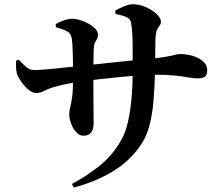

<svg xmlns="http://www.w3.org/2000/svg" viewBox="-20 -813 1040 893"><path d="M517 -748.6 516.3 -763.9Q538.8 -776.1 559.8 -784.7Q580.8 -793.2 599.8 -793.2Q619.8 -793.2 642.3 -785.8Q664.9 -778.3 684.5 -766Q704 -753.7 716.3 -739.5Q728.5 -725.2 728.5 -712.7Q728.5 -700.5 722.7 -694.2Q716.9 -687.8 710.9 -676.2Q705 -664.6 703.2 -636.4Q702.2 -606.1 702 -577.1Q701.7 -548.1 701.4 -522.6Q701.1 -497.1 700.9 -475.1Q699.1 -403.7 693.7 -341.1Q688.2 -278.5 674.3 -226.5Q660.4 -174.5 632 -134.8Q582.4 -62.7 503.3 -15.1Q424.2 32.5 323.1 59.4L314.4 42.5Q376.2 9.9 437.7 -37.5Q499.1 -85 541.3 -156.9Q562.8 -192.4 574.7 -244.3Q586.6 -296.3 591.9 -356.9Q597.3 -417.6 597.3 -479.5Q597.6 -554.8 596.8 -609.5Q596.1 -664.2 590.2 -704.4Q587.7 -724.2 570.6 -732.5Q553.6 -740.8 517 -748.6ZM239.1 -700.8Q257.4 -711.5 278.3 -718.7Q299.2 -725.8 318 -725.8Q332.6 -725.8 352.5 -719.8Q372.3 -713.8 391.5 -703.2Q410.7 -692.5 423.2 -679.3Q435.7 -666.1 435.7 -650.8Q435.7 -639.3 431.4 -632.3Q427.1 -625.4 422.6 -616.9Q418.2 -608.5 416.4 -590.3Q415.7 -576.9 415.1 -555.1Q414.4 -533.3 414.3 -509.4Q414.2 -485.5 414.2 -466.5Q414.2 -420.5 414.4 -378.9Q414.6 -337.2 415 -302Q415.4 -266.8 415.4 -240.9Q415.4 -210.9 403.6 -196.4Q391.8 -181.8 367.4 -181.8Q349.3 -181.8 334.3 -198.4Q319.3 -215 310.7 -238.1Q302 -261.2 302 -281.7Q302 -295.1 306.6 -313.4Q311.2 -331.6 315.6 -363Q320 -394.4 320 -446.2Q320 -474.1 319.6 -503.2Q319.2 -532.3 318.7 -558.7Q318.2 -585.1 316.7 -605.9Q315.2 -626.7 313 -638.2Q309 -658 292 -667.4Q275 -676.8 239.9 -686.8ZM54.9 -531.1 67.6 -535.1Q88.8 -511.9 104.2 -499.6Q119.5 -487.2 140.4 -487.2Q156.7 -487.2 186 -489.6Q215.3 -491.9 249.4 -495.4Q283.4 -498.9 314 -502.3Q344.6 -505.7 363.9 -507.7Q395.4 -510.7 440.6 -515.6Q485.8 -520.6 533.9 -525.5Q582 -530.5 623.2 -534.6Q664.4 -538.7 687.2 -541Q724.2 -544.2 746.4 -548Q768.6 -551.7 781.5 -554.9Q794.4 -558.1 802.3 -559.9Q810.2 -561.6 817.7 -561.6Q847.6 -561.6 876.6 -553Q905.5 -544.3 924.7 -527.6Q943.8 -511 943.8 -487.3Q943.8 -462.8 931.9 -455.6Q920 -448.4 899.5 -448.4Q881.7 -448.4 856.8 -452.8Q831.8 -457.2 796 -461.3Q760.1 -465.4 709.6 -465.4Q674.7 -465.4 628.8 -462.3Q582.9 -459.2 534.7 -454.4Q486.5 -449.7 443.5 -444.7Q400.4 -439.7 370.9 -436.2Q323.9 -429.7 285.3 -421.6Q246.6 -413.6 220.6 -404.9Q201.6 -398.8 184.3 -389.6Q166.9 -380.4 150.2 -380.4Q130.7 -380.4 112.4 -395.9Q94.1 -411.4 80.7 -430.4Q67.4 -449.4 62.4 -459.7Q56.9 -471.4 55.2 -490.9Q53.5 -510.4 54.9 -531.1Z"/></svg>

Font: Source Han Serif JP VF
Style: Regular
Weight: 250
Designer: Ryoko NISHIZUKA 西塚涼子 (kana & ideographs); Frank Grießhammer (Latin, Greek & Cyrillic); Wenlong ZHANG 张文龙 (bopomofo); San
Foundry: Adobe
Version: Version 2.001;hotconv 1.1.0;makeotfexe 2.6.0